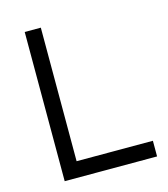

<svg xmlns="http://www.w3.org/2000/svg" viewBox="-102 -748 727 829"><g transform="rotate(-15 261.5 -333.5)"><path d="M85 0V-667H157V-70H498V0Z"/></g></svg>

Font: Maven Pro
Style: Regular
Weight: 400
Designer: Joe Prince
Foundry: Joe Prince
Version: Version 2.103